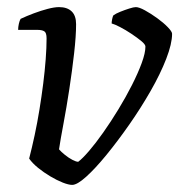

<svg xmlns="http://www.w3.org/2000/svg" viewBox="-20 -520 504 540"><path d="M183 0Q173 0 156.5 -6.5Q140 -13 121.5 -24Q103 -35 87 -48Q71 -61 62 -74Q70 -105 77.5 -140Q85 -175 91 -212Q97 -249 101.5 -284.5Q106 -320 108.5 -353Q111 -386 111 -412Q111 -428 104.5 -432Q98 -436 85 -436H31Q31 -444 33 -453Q35 -462 38 -467Q55 -475 75 -482.5Q95 -490 114 -495Q133 -500 146 -500Q169 -500 181.5 -488Q194 -476 194 -452Q194 -419 188.5 -370.5Q183 -322 175 -269.5Q167 -217 158.5 -172Q150 -127 146 -100Q152 -93 162.5 -84.5Q173 -76 183.5 -70.5Q194 -65 200 -65Q212 -74 230.5 -95.5Q249 -117 270.5 -147.5Q292 -178 313 -212.5Q334 -247 351 -280.5Q368 -314 378.5 -342.5Q389 -371 389 -389Q389 -395 377.5 -404.5Q366 -414 349.5 -425Q333 -436 317.5 -444Q302 -452 294 -454Q294 -459 295.5 -466.5Q297 -474 299 -477Q306 -482 318.5 -487Q331 -492 343.5 -496Q356 -500 362 -500Q371 -500 387.5 -491Q404 -482 422 -469Q440 -456 452 -443.5Q464 -431 464 -425Q464 -397 447.5 -354.5Q431 -312 403.5 -264Q376 -216 343.5 -169.5Q311 -123 279.5 -84.5Q248 -46 222.5 -23Q197 0 183 0Z"/></svg>

Font: Texturina 12pt Light
Style: Italic
Weight: 300
Italic angle: -11°
Designer: Guillermo Torres Carreño
Foundry: Omnibus-Type
Version: Version 1.002